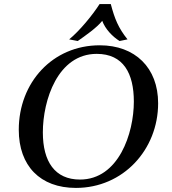

<svg xmlns="http://www.w3.org/2000/svg" viewBox="-20 -905 842 941"><path d="M72 -269C72 -92 177 16 352 16C584 16 755 -172 755 -399C755 -573 642 -683 469 -683C237 -683 72 -500 72 -269ZM190 -256C190 -414 263 -641 454 -641C585 -641 636 -545 636 -407C636 -251 561 -25 372 -25C249 -25 190 -113 190 -256ZM319 -712 361 -704C394 -727 456 -770 481 -803C496 -762 532 -725 566 -704L605 -712C560 -768 542 -813 523 -885H468C432 -829 370 -754 319 -712Z"/></svg>

Font: KpRoman
Style: SemiboldItalic
Weight: 600
Italic angle: -11°
Version: Version 0.66